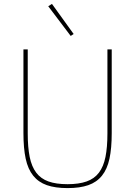

<svg xmlns="http://www.w3.org/2000/svg" viewBox="-20 -951 692 983"><path d="M122 -698V-268Q122 -197 132 -147.5Q142 -98 165.5 -67Q189 -36 228 -22Q267 -8 326 -8Q384 -8 423.5 -22Q463 -36 486.5 -67Q510 -98 520 -147.5Q530 -197 530 -268V-698H552V-270Q552 -192 540.5 -138.5Q529 -85 502 -51.5Q475 -18 432 -3Q389 12 326 12Q263 12 220 -3Q177 -18 150 -51.5Q123 -85 111.5 -138.5Q100 -192 100 -270V-698ZM227 -919 246 -931 357 -777 342 -767Z"/></svg>

Font: IBM Plex Sans Arabic Thin
Style: Regular
Weight: 100
Designer: Mike Abbink, Paul van der Laan, Pieter van Rosmalen, Wael Morcos, Khajak Apelian
Foundry: Bold Monday
Version: Version 1.101